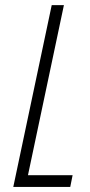

<svg xmlns="http://www.w3.org/2000/svg" viewBox="-20 -734 352 754"><path d="M32.2 0 183.1 -713.9H231L89.8 -45.9H265.1L255.9 0Z"/></svg>

Font: TypoPRO Open Sans Condensed
Style: Italic
Weight: 300
Width: 3
Italic angle: -12°
Foundry: Ascender Corporation
Version: Version 1.10